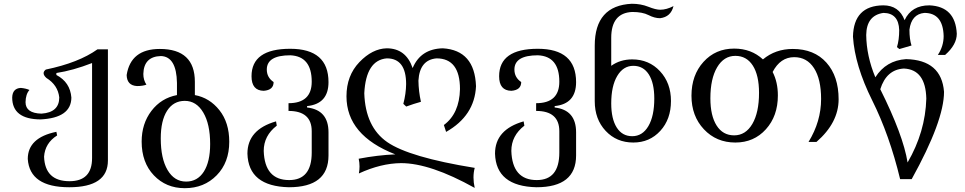

<svg xmlns="http://www.w3.org/2000/svg" viewBox="-20 -737 5058 1006"><path d="M342.8 244.1Q135.3 244.1 125.5 95.7Q125.5 -15.6 275.4 -46.4L279.3 -27.3Q215.8 12.7 210.9 84Q215.8 212.4 344.2 212.4Q462.4 212.4 462.4 91.3V-406.7Q362.3 -367.7 275.4 -354.5V-344.2Q347.7 -306.2 354 -225.6Q353 -119.1 192.4 -111.3Q43.9 -112.3 43.9 -226.1Q45.4 -273.9 88.9 -276.4Q115.7 -273.9 134.3 -265.6Q114.7 -243.7 113.8 -201.7Q113.8 -143.6 197.3 -141.6Q290.5 -147.9 290.5 -226.6Q283.2 -291.5 223.1 -328.6Q208.5 -341.8 208.5 -353.5Q208.5 -363.8 220.2 -372.6Q392.1 -408.2 490.7 -478.5H545.4V104Q545.4 244.1 342.8 244.1Z M955.1 214.4Q1014.6 214.4 1047.9 162.4Q1081.1 110.4 1081.1 17.6Q1081.1 -86.9 1044.9 -147.7Q1008.8 -208.5 948.2 -208.5Q888.7 -208.5 855.5 -156.7Q822.3 -105 822.3 -11.7Q822.3 93.3 857.9 153.8Q893.6 214.4 955.1 214.4ZM948.2 249Q850.1 249 786.1 181.6Q722.2 114.3 722.2 4.9Q722.2 -88.9 773.4 -156Q824.7 -223.1 907.2 -238.8V-302.7Q904.8 -440.4 823.2 -443.4Q733.4 -440.9 731 -349.6Q731 -317.9 747.1 -293.5Q728 -286.1 697.8 -286.1Q645 -289.1 643.6 -343.8Q665 -480.5 817.4 -480.5Q1001 -480.5 1001 -308.1V-238.8Q1078.1 -224.6 1129.6 -159.7Q1181.2 -94.7 1181.2 5.9Q1181.2 114.3 1115.2 181.6Q1049.3 249 948.2 249Z M1493.7 244.1Q1281.2 239.3 1276.4 67.9Q1276.4 -58.1 1426.3 -101.1L1430.2 -78.6Q1361.8 -25.9 1361.8 53.7Q1366.7 206.5 1495.1 206.5Q1613.3 206.5 1613.3 62.5V-49.3Q1613.3 -155.8 1491.7 -155.8V-196.3Q1613.3 -196.3 1613.3 -309.1Q1613.3 -442.4 1501 -447.3Q1377.9 -447.3 1377.9 -372.6Q1377.9 -331.1 1413.6 -307.1Q1413.6 -265.1 1361.8 -261.2Q1297.9 -262.2 1297.9 -337.4Q1297.9 -481.4 1500.5 -481.4Q1701.2 -481.4 1701.2 -306.6Q1701.2 -192.4 1588.9 -181.2V-173.8Q1701.2 -161.1 1701.2 -43.9V77.6Q1701.2 244.1 1493.7 244.1Z M2467.3 247.6Q2234.4 117.7 2081.5 117.7Q1975.6 118.7 1860.4 171.9Q1863.8 153.3 1863.8 135.3Q1863.8 114.7 1859.4 94.7Q1958.5 75.7 2051.3 71.8Q1795.4 -27.8 1795.4 -232.4Q1795.4 -340.8 1863 -411.4Q1930.7 -481.9 2005.9 -483.9Q2106.9 -483.9 2142.1 -380.4Q2184.1 -481 2299.8 -483.9Q2467.3 -474.1 2474.1 -285.2Q2466.8 -130.4 2317.4 -45.9L2305.7 -82Q2387.2 -142.1 2390.1 -270Q2390.1 -431.2 2267.1 -431.2Q2178.7 -423.3 2172.4 -314.5Q2173.3 -258.3 2185.5 -203.6Q2148.4 -193.4 2108.4 -178.7L2093.3 -192.9Q2107.4 -246.6 2107.9 -296.4Q2107.9 -431.2 2006.8 -431.2Q1897.5 -421.9 1888.7 -248.5Q1894.5 -71.8 2009 7.6Q2123.5 86.9 2467.3 142.6Q2460.9 166.5 2460.9 192.9Q2460.9 219.2 2467.3 247.6Z M2791 244.1Q2578.6 239.3 2573.7 67.9Q2573.7 -58.1 2723.6 -101.1L2727.5 -78.6Q2659.2 -25.9 2659.2 53.7Q2664.1 206.5 2792.5 206.5Q2910.6 206.5 2910.6 62.5V-49.3Q2910.6 -155.8 2789.1 -155.8V-196.3Q2910.6 -196.3 2910.6 -309.1Q2910.6 -442.4 2798.3 -447.3Q2675.3 -447.3 2675.3 -372.6Q2675.3 -331.1 2710.9 -307.1Q2710.9 -265.1 2659.2 -261.2Q2595.2 -262.2 2595.2 -337.4Q2595.2 -481.4 2797.9 -481.4Q2998.5 -481.4 2998.5 -306.6Q2998.5 -192.4 2886.2 -181.2V-173.8Q2998.5 -161.1 2998.5 -43.9V77.6Q2998.5 244.1 2791 244.1Z M3292.5 -23.4Q3346.2 -23.4 3377.2 -76.2Q3408.2 -128.9 3408.2 -220.7Q3408.2 -302.2 3379.4 -347.2Q3350.6 -392.1 3298.3 -392.1Q3245.6 -392.1 3214.1 -339.1Q3182.6 -286.1 3182.6 -195.3Q3182.6 -114.3 3211.4 -68.8Q3240.2 -23.4 3292.5 -23.4ZM3298.3 9.8Q3210.4 9.8 3153.3 -51.3Q3096.2 -112.3 3096.2 -207V-498Q3096.2 -708 3290.5 -717.3Q3337.4 -717.3 3376.7 -701.7Q3416 -686 3439 -686Q3472.2 -686 3508.8 -705.1Q3495.1 -648.4 3438.5 -641.6Q3409.7 -641.6 3377.9 -658Q3346.2 -674.3 3292.5 -674.3Q3182.6 -669.4 3182.6 -538.6V-392.1Q3229.5 -425.8 3292.5 -425.8Q3380.4 -425.8 3438 -364Q3495.6 -302.2 3495.6 -208Q3495.6 -112.3 3439.7 -51.3Q3383.8 9.8 3298.3 9.8Z M3826.7 -27.8Q3886.7 -27.8 3921.9 -87.6Q3957 -147.5 3957 -250.5Q3957 -342.8 3924.3 -393.6Q3891.6 -444.3 3833 -444.3Q3772.9 -444.3 3737.5 -384.5Q3702.1 -324.7 3702.1 -222.2Q3702.1 -130.4 3734.9 -79.1Q3767.6 -27.8 3826.7 -27.8ZM3833 9.8Q3733.4 9.8 3668.2 -59.6Q3603 -128.9 3603 -235.4Q3603 -343.3 3666 -412.8Q3729 -482.4 3826.7 -482.4Q3916.5 -482.4 3977.5 -425.8Q4043 -480.5 4133.8 -480.5Q4246.1 -480.5 4310.1 -408.9Q4374 -337.4 4374 -216.8Q4374 -94.2 4257.8 6.8H4216.3Q4282.2 -100.6 4282.2 -218.3Q4282.2 -322.3 4245.1 -379.9Q4208 -437.5 4141.1 -437.5Q4068.8 -437.5 4028.3 -359.9Q4055.7 -306.6 4055.7 -236.8Q4055.7 -128.9 3992.9 -59.6Q3930.2 9.8 3833 9.8Z M4735.4 114.3Q4828.6 -45.9 4833.5 -220.2Q4830.1 -373 4715.8 -377.9Q4624.5 -372.6 4592.3 -269.5Q4712.4 -28.8 4735.4 114.3ZM4756.8 201.7H4696.3Q4640.6 -29.3 4549.8 -211.4Q4459 -393.6 4449.2 -544.9Q4452.6 -707.5 4607.9 -709Q4690.4 -709 4719.7 -631.3Q4755.9 -709 4849.6 -709Q4986.3 -703.1 4993.2 -560.1Q4993.2 -502.9 4932.1 -449.2H4894Q4924.3 -495.1 4924.3 -548.3Q4920.9 -669.4 4823.2 -669.4Q4755.4 -662.6 4745.1 -581.5Q4745.1 -531.7 4755.9 -498.5L4692.4 -480L4679.7 -490.2Q4691.4 -527.8 4691.4 -579.6Q4688.5 -668.5 4608.9 -669.4Q4520 -656.7 4518.6 -553.7Q4520 -443.4 4566.4 -332Q4622.6 -420.4 4727.5 -427.2Q4913.1 -422.9 4926.3 -255.9Q4926.3 -104 4756.8 201.7Z"/></svg>

Font: Kelvinch
Style: Regular
Weight: 400
Designer: Paul James MIller
Foundry: High-Logic / Made with FontCreator
Version: Version 3.30 September 23, 2016